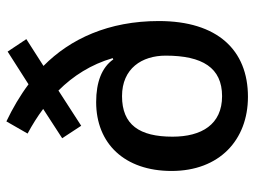

<svg xmlns="http://www.w3.org/2000/svg" viewBox="-120 -686 815 616"><g transform="rotate(-90 288.0 -377.5)"><path d="M207 -765 168 -697C196 -682 223 -665 247 -647L153 -586L193 -525L306 -598C353 -551 390 -493 410 -424L406 -422C380 -459 333 -477 269 -477C136 -477 48 -386 48 -235C48 -82 147 10 286 10C436 10 529 -88 529 -276C529 -437 472 -560 385 -646L471 -701L431 -761L326 -694C290 -721 249 -745 207 -765ZM288 -394C377 -394 418 -330 418 -254C418 -136 379 -73 288 -73C197 -73 158 -139 158 -232C158 -338 196 -394 288 -394Z"/></g></svg>

Font: Noto Sans Thai Medium
Style: Regular
Weight: 500
Designer: Monotype Design Team
Foundry: Monotype Imaging Inc.
Version: Version 1.901